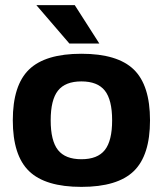

<svg xmlns="http://www.w3.org/2000/svg" viewBox="-20 -720 636 750"><path d="M93.5 -448.5Q157 -510 298 -510Q439 -510 502.5 -448.5Q566 -387 566 -250Q566 -113 502.5 -51.5Q439 10 298 10Q157 10 93.5 -51.5Q30 -113 30 -250Q30 -387 93.5 -448.5ZM206.5 -366Q178 -330 178 -250Q178 -170 206.5 -134Q235 -98 298 -98Q361 -98 389.5 -134Q418 -170 418 -250Q418 -330 389.5 -366Q361 -402 298 -402Q235 -402 206.5 -366ZM368 -550H251L122 -700H272Z"/></svg>

Font: Fivo Sans
Style: Regular
Weight: 700
Designer: Alexander Slobzheninov
Foundry: Alexander Slobzheninov
Version: 1.0